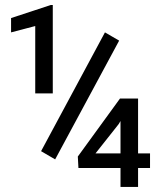

<svg xmlns="http://www.w3.org/2000/svg" viewBox="-20 -733 640 753"><path d="M187 -366.7V-713.4H179.2L23.4 -662.1V-606L118.2 -630.9V-366.7ZM521.5 -131.3V-346.7H450.7L285.2 -119.1L287.6 -74.2H452.6V0H521.5V-74.2H568.4V-131.3ZM354.5 -131.3 445.3 -246.1 452.6 -258.3V-131.3ZM196.3 -107.9 447.3 -573.7 391.6 -606 141.1 -140.1Z"/></svg>

Font: Roboto Mono
Style: Regular
Weight: 400
Monospace: yes
Designer: Google
Version: Version 3.000